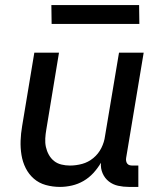

<svg xmlns="http://www.w3.org/2000/svg" viewBox="-20 -727 640 755"><path d="M216 8Q187 8 160 0.5Q133 -7 113 -24.5Q93 -42 81 -66Q69 -90 64.5 -117.5Q60 -145 61 -173.5Q62 -202 67 -231L115 -520H212L162 -217Q159 -200 158 -182.5Q157 -165 160.5 -149Q164 -133 172 -118.5Q180 -104 192.5 -94Q205 -84 221.5 -80Q238 -76 255 -76Q279 -76 303 -82.5Q327 -89 347 -105.5Q367 -122 378.5 -145Q390 -168 393 -192L448 -520H545L476 -106Q475 -100 476 -94Q477 -88 480.5 -83.5Q484 -79 489.5 -77.5Q495 -76 501 -76H524V8H487Q465 8 444.5 3.5Q424 -1 408 -13.5Q392 -26 383.5 -45.5Q375 -65 377 -87Q364 -65 347 -46.5Q330 -28 308.5 -15.5Q287 -3 263 2.5Q239 8 216 8ZM183 -633 182 -707H527L528 -633Z"/></svg>

Font: Iosevka Medium Extended
Style: Italic
Weight: 500
Width: 7
Italic angle: -9°
Monospace: yes
Designer: Belleve Invis
Foundry: Belleve Invis
Version: Version 32.5.0; ttfautohint (v1.8.4)